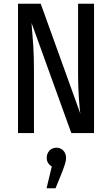

<svg xmlns="http://www.w3.org/2000/svg" viewBox="-20 -709 597 1023"><path d="M481 0H360L148 -587Q154 -517 157.5 -462Q161 -407 161 -324V0H76V-689H197L409 -101Q405 -116 400.5 -183Q396 -250 396 -308V-689H481ZM332 132Q332 145 327.5 160.5Q323 176 311 208L276 294H228L256 178Q229 162 229 132Q229 109 243.5 93.5Q258 78 281 78Q303 78 317.5 93.5Q332 109 332 132Z"/></svg>

Font: Fira Sans Extra Condensed
Style: Regular
Weight: 400
Width: 1
Designer: Carrois Corporate & Edenspiekermann AG
Foundry: Carrois Corporate GbR & Edenspiekermann AG
Version: Version 4.203